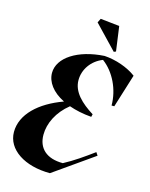

<svg xmlns="http://www.w3.org/2000/svg" viewBox="-134 -992 852 1091"><g transform="rotate(15 292.0 -447.0)"><path d="M268 14 504 -152 492 -170C439 -131 381 -90 324 -60C227 -60 176 -109 176 -188C176 -255 211 -328 280 -383C317 -370 361 -360 412 -356L416 -372C344 -417 288 -470 288 -539C288 -603 329 -661 393 -686C462 -635 507 -542 507 -448H523L584 -644C535 -681 462 -706 396 -710C241 -701 132 -630 132 -540C132 -487 169 -435 240 -400C102 -350 10 -264 10 -160C10 -56 120 14 268 14ZM440 -746 452 -751 432 -896 320 -908 308 -884Z"/></g></svg>

Font: Mazius Display Extra Italic
Style: Bold
Weight: 700
Italic angle: -17°
Designer: Alberto Casagrande & Collletttivo
Foundry: Collletttivo
Version: Version 2.000;Glyphs 3.2 (3217)